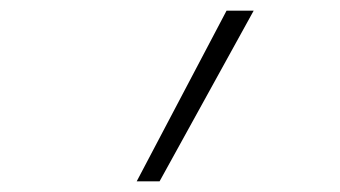

<svg xmlns="http://www.w3.org/2000/svg" viewBox="-20 -792 640 361"><path d="M237 -451 406 -772H457L280 -451Z"/></svg>

Font: Iosevka Curly Slab XLtExObl
Style: Regular
Weight: 200
Width: 7
Italic angle: -9°
Monospace: yes
Designer: Belleve Invis
Foundry: Belleve Invis
Version: Version 11.0.0; ttfautohint (v1.8.3)